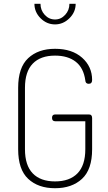

<svg xmlns="http://www.w3.org/2000/svg" viewBox="-20 -989 571 1015"><path d="M431 -348H272Q255 -348 255 -366Q255 -384 272 -384H450Q467 -384 467 -365V-200Q467 -93 413.5 -43.5Q360 6 271 6Q182 6 129 -43.5Q76 -93 76 -200V-525Q76 -632 129 -681.5Q182 -731 271 -731Q361 -731 414 -684Q467 -637 467 -566Q467 -546 449 -546Q432 -546 431 -564Q422 -630 380.5 -662.5Q339 -695 271 -695Q194 -695 153 -652.5Q112 -610 112 -525V-200Q112 -115 153 -72.5Q194 -30 271 -30Q348 -30 389.5 -72.5Q431 -115 431 -200ZM347 -969H380Q380 -925 347 -892.5Q314 -860 271 -860Q227 -860 194.5 -892.5Q162 -925 162 -969H194Q194 -935 216.5 -910.5Q239 -886 271 -886Q302 -886 324.5 -910.5Q347 -935 347 -969Z"/></svg>

Font: Dosis
Style: ExtraLight
Weight: 250
Designer: Edgar Tolentino, Pablo Impallari, Igino Marini
Foundry: Edgar Tolentino, Pablo Impallari, Igino Marini
Version: Version 1.007